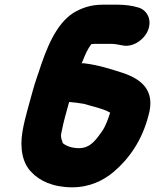

<svg xmlns="http://www.w3.org/2000/svg" viewBox="-20 -706 667 819"><path d="M275 -271C296 -269 317 -267 338 -263C373 -252 417 -244 447 -227C448 -226 449 -226 450 -226C441 -198 431 -169 416 -147C392 -114 368 -74 317 -74C287 -74 262 -83 247 -96C248 -100 243 -108 242 -113L240 -127C240 -133 242 -139 243 -145C251 -188 264 -231 275 -271ZM328 -436 331 -442C345 -477 353 -495 369 -517C370 -517 370 -517 371 -518H372C378 -519 384 -519 389 -519H454C471 -519 486 -515 499 -513C546 -501 595 -537 611 -576C631 -625 604 -667 566 -675C544 -682 512 -686 483 -686H418C367 -686 328 -672 293 -651C218 -603 177 -498 144 -395L139 -381C132 -360 125 -339 120 -320C104 -259 87 -208 76 -146C63 -70 78 -8 113 27C148 66 208 93 288 93C361 93 420 65 465 27C532 -30 586 -108 613 -212C645 -322 581 -368 507 -394C453 -411 404 -428 339 -436Z"/></svg>

Font: Blanket
Style: BlkObl
Weight: 900
Foundry: Cannot Into Space Fonts
Version: Version 0.9